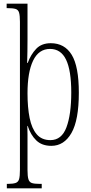

<svg xmlns="http://www.w3.org/2000/svg" viewBox="-20 -780 493 1040"><path d="M17 240V216H22Q50 216 64.5 211Q79 206 83.5 190Q88 174 88 140V-662Q88 -695 83.5 -711Q79 -727 64.5 -731.5Q50 -736 19 -736H16V-760H129V-568Q129 -535 128.5 -500Q128 -465 127 -439H130Q147 -485 176 -515.5Q205 -546 255 -546Q330 -546 368.5 -483Q407 -420 407 -278Q407 -129 367 -59.5Q327 10 258 10Q207 10 176.5 -19.5Q146 -49 130 -98H128Q129 -82 129 -50.5Q129 -19 129 18V141Q129 175 134 191Q139 207 153 211.5Q167 216 194 216H206V240ZM253 -21Q314 -21 340 -90.5Q366 -160 366 -279Q366 -398 338 -456.5Q310 -515 251 -515Q190 -515 159.5 -452Q129 -389 129 -275Q129 -198 140.5 -141Q152 -84 179 -52.5Q206 -21 253 -21Z"/></svg>

Font: Noto Serif Tamil ExtraCondensed ExtraLight
Style: Italic
Weight: 200
Width: 2
Italic angle: -12°
Designer: Indian Type Foundry, Tom Grace, and the Monotype Design Team
Foundry: Monotype Imaging Inc.
Version: Version 2.003; ttfautohint (v1.8.4.7-5d5b)